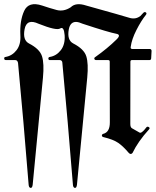

<svg xmlns="http://www.w3.org/2000/svg" viewBox="-23 -735 748 921"><path d="M341.8 -629.9Q314 -629.9 307.1 -594.7Q297.4 -542.5 328.6 -526.4Q379.9 -500 390.9 -465.1Q401.9 -430.2 395.5 -362.8L346.2 150.9Q344.2 167.5 335.9 166.3Q327.6 165 326.7 149.9Q314.5 0.5 301.8 -148.4Q289.6 -291.5 275.9 -435.5Q275.4 -440.4 272.2 -443.6Q269 -446.8 263.7 -446.8H218.3Q209.5 -445.8 209 -453.4Q208.5 -460.9 216.3 -461.9Q248 -467.3 269 -494.6Q290 -522 287.1 -565.9Q283.7 -609.9 265.6 -598.4Q247.6 -586.9 162.1 -621.1Q105 -647.5 95 -595Q85 -542.5 116.2 -526.4Q167.5 -500 178.5 -465.1Q189.5 -430.2 183.1 -362.8L133.8 150.9Q131.8 167.5 123.5 166.3Q115.2 165 114.3 149.9Q102.1 0.5 89.4 -148.4Q77.1 -290.5 63.5 -433.1Q62.5 -439 59.3 -442.9Q56.2 -446.8 50.3 -446.8H5.9Q-2.4 -446.8 -2.9 -454.1Q-3.4 -461.4 3.9 -461.9Q35.6 -467.3 56.6 -494.6Q77.6 -522 74.7 -565.9Q71.3 -635.3 92.8 -682.4Q114.3 -729.5 178.7 -708.5Q214.4 -696.3 249 -687Q282.7 -678.2 316.4 -700.2Q340.8 -724.6 390.1 -708.5Q568.8 -658.7 598.1 -649.4Q627 -640.6 650.4 -658.2L664.1 -672.9Q670.4 -679.7 676.5 -675.5Q682.6 -671.4 676.8 -663.6Q654.3 -635.7 631.6 -591.3Q608.9 -546.9 604 -510.3Q603 -505.4 604.5 -502.9Q607.4 -500 611.3 -500H695.8Q699.2 -500 701.7 -497.6Q704.1 -494.1 704.1 -491.2L702.1 -454.6Q701.2 -446.8 693.8 -446.8H609.4Q602.5 -446.8 602.5 -438.5L602.1 -140.1Q602.1 -125 609.4 -120.1L644.5 -100.1Q654.8 -91.3 678.7 -123.5Q683.1 -129.9 690.7 -125.5Q698.2 -121.1 691.4 -113.8Q639.2 -56.6 612.8 -1.5Q604.5 8.8 594.7 -1.5Q567.4 -33.7 543.9 -49.8Q520.5 -65.9 474.1 -77.1Q466.3 -78.6 465.8 -84.5Q465.3 -90.3 471.7 -92.8Q504.4 -100.6 503.9 -148.9L503.4 -438Q503.9 -446.8 496.1 -446.8H438.5Q431.6 -446.8 429.7 -452.1Q427.7 -457.5 434.1 -461.4Q492.7 -502.9 535.2 -544.9Q560.5 -568.8 534.2 -573.2Q501 -579.1 373.5 -621.1Q355 -629.4 341.8 -629.9Z"/></svg>

Font: Bertholdr Mainzer Fraktur
Style: Regular
Weight: 400
Designer: Peter Wiegel, original typeface by Carl Albert Fahrenwaldt 1901
Foundry: Peter Wiegel
Version: Version 1.000 2010 initial release